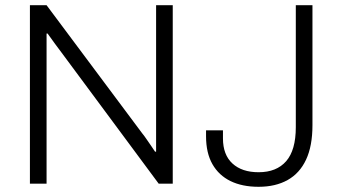

<svg xmlns="http://www.w3.org/2000/svg" viewBox="-20 -706 1315 738"><path d="M95 0V-686H159L527 -193Q533 -186 541.5 -173.5Q550 -161 559.5 -147.5Q569 -134 576 -123H580Q580 -141 580 -158Q580 -175 580 -193V-686H644V0H590L215 -506Q208 -515 191.5 -537.5Q175 -560 163 -577H159Q159 -559 159 -541.5Q159 -524 159 -506V0ZM974 12Q911 12 866 -10Q821 -32 796.5 -75Q772 -118 772 -182V-205H837V-174Q837 -111 873.5 -77.5Q910 -44 974 -44Q1043 -44 1080 -86.5Q1117 -129 1117 -217V-686H1181V-225Q1181 -145 1156.5 -92.5Q1132 -40 1085.5 -14Q1039 12 974 12Z"/></svg>

Font: Archivo SemiBold ExtraLight
Style: Regular
Weight: 250
Version: Version 2.001